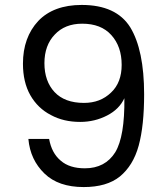

<svg xmlns="http://www.w3.org/2000/svg" viewBox="-20 -757 670 778"><path d="M179 -194C179 -194 95 -194 95 -194C95 -194 95 -194 95 -194C100 -137 122 -91 160 -54C198 -17 251 1 319 1C319 1 319 1 319 1C381 1 430 -13 466 -42C501 -71 527 -112 542 -167C557 -222 564 -291 564 -375C564 -375 564 -375 564 -375C564 -495 545 -585 508 -646C470 -707 404 -737 311 -737C311 -737 311 -737 311 -737C235 -737 176 -715 135 -672C94 -628 73 -570 73 -499C73 -499 73 -499 73 -499C73 -449 83 -406 103 -371C123 -336 151 -309 186 -291C221 -272 260 -263 305 -263C305 -263 305 -263 305 -263C345 -263 381 -272 414 -289C447 -306 470 -329 484 -359C484 -359 484 -359 484 -359C485 -256 473 -183 447 -140C420 -97 379 -75 324 -75C324 -75 324 -75 324 -75C283 -75 250 -85 226 -106C201 -127 186 -156 179 -194ZM320 -340C320 -340 320 -340 320 -340C268 -340 228 -355 201 -384C174 -413 160 -452 160 -501C160 -501 160 -501 160 -501C160 -549 174 -588 202 -617C229 -646 266 -661 313 -661C313 -661 313 -661 313 -661C364 -661 403 -646 431 -615C459 -584 473 -544 473 -494C473 -494 473 -494 473 -494C473 -447 459 -409 430 -382C401 -354 365 -340 320 -340Z"/></svg>

Font: Girnar Poppins
Style: Regular
Weight: 500
Designer: Ninad Kale (Devanagari), Jonny Pinhorn (Latin)
Foundry: Indian Type Foundry
Version: ""